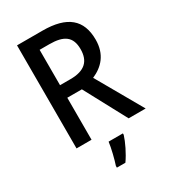

<svg xmlns="http://www.w3.org/2000/svg" viewBox="-222 -916 1021 1152"><g transform="rotate(-30 288.0 -339.5)"><path d="M263 -807H87V-93H191V-384H292L448 -93H566L385 -410C457 -441 513 -498 513 -601C513 -739 434 -807 263 -807ZM258 -716C359 -716 406 -683 406 -597C406 -514 362 -471 263 -471H191V-716ZM373 -22V-32H274C269 10 251 81 239 116V128H298C330 83 360 20 373 -22Z"/></g></svg>

Font: Noto Sans Kannada UI SemiCondensed Medium
Style: Regular
Weight: 500
Width: 4
Designer: Jelle Bosma - Monotype Design Team
Foundry: Monotype Imaging Inc.
Version: Version 2.005